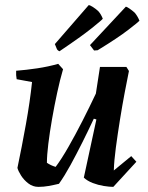

<svg xmlns="http://www.w3.org/2000/svg" viewBox="-20 -717 578 749"><path d="M130 12Q108 12 90.5 -1.5Q73 -15 62 -32.5Q51 -50 48 -62Q65 -143 81 -232Q97 -321 105 -397L45 -408Q42 -423 43 -441Q82 -444 125.5 -450.5Q169 -457 207 -468L226 -447Q214 -406 203 -355Q192 -304 183 -252.5Q174 -201 168.5 -156Q163 -111 163 -82Q177 -72 197 -66Q219 -95 246.5 -143Q274 -191 302 -246Q330 -301 354 -352L370 -456H473L483 -440Q476 -406 466.5 -356Q457 -306 448 -250Q439 -194 432 -141.5Q425 -89 424 -52L492 -108L512 -86L422 12Q407 12 385 8.5Q363 5 342 -3Q321 -11 307 -24L356 -251L346 -254Q325 -209 301.5 -162Q278 -115 255 -73Q232 -31 210 0Q189 5 169.5 8.5Q150 12 130 12ZM212 -517Q203 -521 201 -528L194 -545L326 -697Q331 -697 342 -690Q353 -683 363 -674Q374 -662 381 -644Q379 -640 338.5 -607.5Q298 -575 212 -517ZM347 -520 331 -541 471 -691Q474 -691 484.5 -684Q495 -677 506 -667Q518 -652 524 -636Q521 -632 481 -601Q441 -570 361 -521Z"/></svg>

Font: Labrada SemiBold
Style: Italic
Weight: 600
Italic angle: -7°
Designer: Mercedes Jáuregui
Foundry: Omnibus-Type Team
Version: Version 1.000; ttfautohint (v1.8.4.7-5d5b)